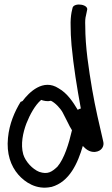

<svg xmlns="http://www.w3.org/2000/svg" viewBox="-20 -761 504 867"><path d="M345 -271C340 -270 335 -268 331 -265C310 -300 284 -340 245 -362C175 -408 111 -344 82 -305C79 -303 75 -302 73 -301C46 -257 22 -202 16 -138C9 -68 28 -12 63 28C92 61 144 98 212 83H213C294 60 331 -24 354 -102C365 -90 383 -73 409 -75C440 -78 452 -102 446 -123C429 -196 410 -276 396 -358C381 -448 365 -547 365 -644C364 -664 365 -680 368 -690L373 -714C383 -741 317 -751 308 -727L303 -705C300 -688 298 -667 299 -642C299 -619 300 -590 303 -557C312 -461 328 -363 345 -271ZM85 -64C72 -110 84 -163 99 -203C115 -244 139 -287 165 -309V-310C180 -305 195 -302 210 -306C229 -297 252 -273 263 -253L287 -206C292 -196 297 -185 305 -173C291 -112 270 -44 239 -8C214 15 196 28 157 15C127 3 95 -31 85 -64Z"/></svg>

Font: Stray Cat
Style: ExBd
Weight: 800
Version: Version 1.0